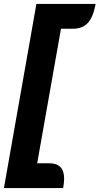

<svg xmlns="http://www.w3.org/2000/svg" viewBox="-34 -817 506 976"><path d="M151 -797H452Q440 -730 412.5 -700.5Q385 -671 337 -671H276L155 13H217Q292 13 292 91Q292 109 287 139H-14Z"/></svg>

Font: K2D ExtraBold
Style: Italic
Weight: 800
Italic angle: -10°
Designer: Katatrad Aksorn Co.,Ltd.
Foundry: Cadson Demak Co.,Ltd.
Version: Version 1.000; ttfautohint (v1.6)